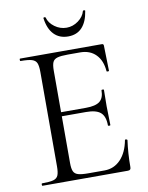

<svg xmlns="http://www.w3.org/2000/svg" viewBox="-89 -866 714 929"><g transform="rotate(-10 268.5 -401.0)"><path d="M480 -151Q482 -151 484.5 -149.5Q487 -148 487 -147Q478 -84 478 -15Q478 -7 474.5 -3.5Q471 0 463 0H44Q41 0 41 -6Q41 -12 44 -12Q82 -12 99.5 -17Q117 -22 123 -36.5Q129 -51 129 -81V-544Q129 -574 123 -588Q117 -602 99.5 -607.5Q82 -613 44 -613Q41 -613 41 -619Q41 -625 44 -625H445Q454 -625 454 -616L457 -492Q457 -490 451 -490Q445 -490 445 -492Q441 -545 412 -574.5Q383 -604 335 -604H274Q240 -604 223 -599Q206 -594 200 -580.5Q194 -567 194 -539V-335H316Q364 -335 384.5 -351.5Q405 -368 405 -406Q405 -408 411 -408Q417 -408 417 -406L416 -325Q416 -295 417 -280L418 -233Q418 -230 412 -230Q406 -230 406 -233Q406 -277 384.5 -296Q363 -315 313 -315H194V-85Q194 -58 200 -44.5Q206 -31 222.5 -26Q239 -21 272 -21H352Q399 -21 431.5 -55Q464 -89 475 -149Q475 -151 480 -151ZM189 -797Q188 -801 193.5 -801.5Q199 -802 200 -799Q207 -772 233.5 -752.5Q260 -733 292 -733Q323 -733 349.5 -752.5Q376 -772 383 -799Q384 -802 389.5 -801.5Q395 -801 394 -797Q386 -745 360.5 -717.5Q335 -690 292 -690Q249 -690 222.5 -717.5Q196 -745 189 -797Z"/></g></svg>

Font: Cormorant Garamond
Style: Regular
Weight: 400
Designer: Christian Thalmann (Catharsis Fonts)
Version: Version 3.000